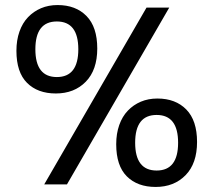

<svg xmlns="http://www.w3.org/2000/svg" viewBox="-20 -730 855 760"><path d="M155 0 560 -700H650L245 0ZM201 -360Q129 -360 87 -402Q45 -444 45 -529Q45 -571 57 -605Q69 -639 91 -662Q113 -685 142.5 -697.5Q172 -710 208 -710Q280 -710 322.5 -666.5Q365 -623 365 -538Q365 -453 319.5 -406.5Q274 -360 201 -360ZM205 -645Q120 -645 120 -535Q120 -425 205 -425Q290 -425 290 -535Q290 -645 205 -645ZM596 10Q524 10 482 -32Q440 -74 440 -159Q440 -201 452 -235Q464 -269 486 -292Q508 -315 537.5 -327.5Q567 -340 603 -340Q675 -340 717.5 -296.5Q760 -253 760 -168Q760 -83 714.5 -36.5Q669 10 596 10ZM600 -275Q515 -275 515 -165Q515 -55 600 -55Q685 -55 685 -165Q685 -275 600 -275Z"/></svg>

Font: Bitter
Style: Regular
Weight: 400
Designer: Sol Matas
Foundry: Sol Matas
Version: Version 1.001